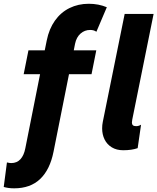

<svg xmlns="http://www.w3.org/2000/svg" viewBox="-78 -794 839 1024"><path d="M466.8 -109.4Q466.8 -127.4 470.2 -144L586.9 -719.7H741.2L627.4 -156.2Q625.5 -145.5 625.5 -140.6Q625.5 -131.3 630.6 -126.2Q635.7 -121.1 648.4 -121.1Q661.6 -121.1 674.3 -128.9L656.2 -3.9Q624.5 7.3 579.1 7.3Q543.5 7.3 518.1 -8.3Q492.7 -23.9 479.7 -50.3Q466.8 -76.7 466.8 -109.4ZM73.7 -525.4H160.6L171.4 -578.6Q183.6 -639.6 214.8 -683.8Q246.1 -728 292.7 -751Q339.4 -773.9 395.5 -773.9Q447.8 -773.9 491.7 -755.4L436 -624.5Q423.3 -634.3 402.8 -634.3Q373.5 -634.3 351.6 -615Q329.6 -595.7 322.3 -560.5L315.4 -525.4H435.5L410.2 -398.4H290L207.5 15.1Q188.5 110.8 136.2 160.6Q84 210.4 -2.4 210.4Q-33.7 210.4 -58.1 203.1L-41 72.3Q-27.8 75.7 -18.1 75.7Q12.2 75.7 31 55.2Q49.8 34.7 57.1 -3.4L135.7 -398.4H48.3Z"/></svg>

Font: Reddit Sans Vanilla ExtraBold
Style: Italic
Weight: 800
Italic angle: -11.25°
Designer: Stephen Hutchings
Version: Version 1.013